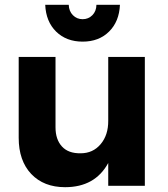

<svg xmlns="http://www.w3.org/2000/svg" viewBox="-20 -776 700 802"><path d="M382.8 -755.9H481Q478 -686 435.5 -644Q393.1 -602.1 325.2 -602.1Q257.3 -602.1 214.4 -644Q171.9 -686 168.9 -755.9H267.1Q268.1 -729 284.7 -712.4Q301.3 -695.8 325.2 -695.8Q349.1 -695.8 365.7 -712.4Q382.3 -729 382.8 -755.9ZM58.1 -200.2V-538.1H211.9V-244.1Q211.9 -193.4 238.8 -164.1Q265.6 -134.8 316.9 -135.7Q368.2 -135.7 400.4 -173.8Q432.6 -211.9 432.1 -272V-538.1H585V0H432.1V-95.2Q377 5.9 252 5.9Q163.1 5.9 110.4 -49.3Q58.1 -105 58.1 -200.2Z"/></svg>

Font: TruenoSBd
Style: Demi
Weight: 600
Designer: Julieta Ulanovsky
Foundry: Julieta Ulanovsky
Version: Version 3.001b